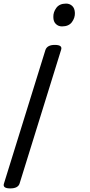

<svg xmlns="http://www.w3.org/2000/svg" viewBox="-92 -535 500 1069"><path d="M213 -285Q258 -285 248 -257L17 487Q13 500 0 507Q-13 514 -35 514Q-79 514 -70 487L161 -257Q166 -271 179 -278Q192 -285 213 -285ZM276 -515Q296 -515 310 -502Q324 -489 325 -463Q326 -436 308.5 -412Q291 -388 253 -388Q233 -388 219 -401.5Q205 -415 205 -440Q204 -467 221.5 -491Q239 -515 276 -515Z"/></svg>

Font: Playwrite RO
Style: Regular
Weight: 400
Designer: Veronika Burian, José Scaglione
Foundry: TypeTogether
Version: Version 1.002